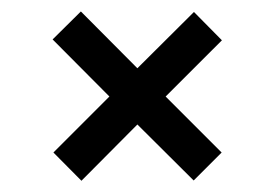

<svg xmlns="http://www.w3.org/2000/svg" viewBox="-20 -435 479 335"><path d="M122.1 -119.6 73.2 -168.9 170.9 -266.6 71.8 -366.2 121.1 -415 219.7 -315.9 318.4 -414.1 367.2 -364.7 269 -266.6 366.7 -168.9 317.9 -120.1 219.7 -217.8Z"/></svg>

Font: Harmattan SemiBold
Style: Regular
Weight: 600
Designer: George W. Nuss III and SIL International
Foundry: SIL International
Version: Version 4.000